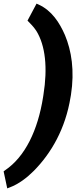

<svg xmlns="http://www.w3.org/2000/svg" viewBox="-21 -814 421 1061"><path d="M-1 133 19 227 32 222C83 203 128 168 166 130C262 33 341 -103 369 -278L371 -289C392 -424 374 -534 338 -620C308 -689 265 -756 192 -789L181 -794L131 -700C147 -683 163 -669 180 -643C230 -562 243 -439 219 -290L217 -277C188 -94 118 52 7 127Z"/></svg>

Font: Asimov Pro
Style: UltObl
Weight: 900
Designer: Google
Version: Version 2.000980; 2014